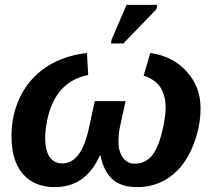

<svg xmlns="http://www.w3.org/2000/svg" viewBox="-20 -756 874 786"><path d="M465 -175Q465 -136 483 -111Q501 -86 531 -86Q571 -86 598 -114Q624 -142 641 -206Q658 -271 658 -315Q658 -419 568 -446L595 -539Q689 -526 745 -462Q801 -400 801 -313Q801 -233 768 -154Q735 -75 676.5 -32.5Q618 10 540 10Q477 10 441 -21.5Q405 -53 391 -120H389Q331 10 205 10Q120 10 73.5 -44Q27 -98 27 -198Q27 -268 49 -327.5Q71 -387 111 -431.5Q151 -476 208 -503.5Q265 -531 336 -539L341 -449Q208 -423 174 -268Q165 -224 165 -193Q165 -139 183.5 -113Q202 -87 235 -87Q313 -87 344 -232L368 -342H494L472 -241Q465 -212 465 -175ZM434 -578 437 -594 498 -736H624L620 -718L485 -578Z"/></svg>

Font: Libra Sans Modern
Style: Bold Italic
Weight: 700
Italic angle: -12°
Foundry: Stefan Peev, Context Ltd
Version: Version 1.000